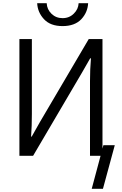

<svg xmlns="http://www.w3.org/2000/svg" viewBox="-20 -976 763 1203"><path d="M212.9 -956.1Q227.5 -956.1 272.5 -956.1Q274.4 -917 302.7 -889.6Q331.1 -862.3 372.1 -862.3Q414.1 -862.3 442.4 -890.6Q470.7 -918 472.7 -956.1Q492.2 -956.1 532.2 -956.1Q529.3 -898.4 489.3 -855.5Q448.2 -812.5 372.1 -812.5Q295.9 -812.5 255.9 -855.5Q215.8 -898.4 212.9 -956.1ZM554.7 207Q573.2 138.7 627.9 -66.4Q645.5 -66.4 699.2 -66.4Q680.7 2 625 207Q607.4 207 554.7 207ZM101.6 -731.4Q121.1 -731.4 179.7 -731.4Q179.7 -614.3 179.7 -261.7Q179.7 -186.5 174.8 -120.1Q175.8 -120.1 178.7 -120.1Q191.4 -143.6 230.5 -211.9Q306.6 -341.8 536.1 -731.4Q557.6 -731.4 622.1 -731.4Q622.1 -548.8 622.1 0Q602.5 0 543.9 0Q543.9 -117.2 543.9 -468.8Q543.9 -542 549.8 -610.4Q547.9 -610.4 544.9 -610.4Q532.2 -588.9 495.1 -523.4Q418 -392.6 187.5 0Q166 0 101.6 0Q101.6 -182.6 101.6 -731.4Z"/></svg>

Font: Gothic A1
Style: Regular
Weight: 400
Designer: HanYang I&C Co.,Ltd.
Version: Version 2.50